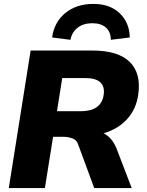

<svg xmlns="http://www.w3.org/2000/svg" viewBox="-20 -964 753 984"><path d="M25 0ZM25 0 137 -705H453Q587 -705 646 -645.5Q705 -586 688 -476Q677 -403 630.5 -352.5Q584 -302 511 -281Q555 -259 578 -201L655 0H463L380 -225Q373 -247 350.5 -255Q328 -263 302 -263H252L210 0ZM272 -394H394Q498 -394 511 -476Q525 -564 416 -564H299ZM341 -760 247 -772Q258 -851 315 -897.5Q372 -944 459 -944Q544 -944 594 -895.5Q644 -847 645 -772L548 -760Q548 -800 523 -822.5Q498 -845 453 -845Q408 -845 378.5 -822.5Q349 -800 341 -760Z"/></svg>

Font: Winston ExtraBold
Style: Italic
Weight: 800
Italic angle: -9°
Designer: Original fonts by Vernon Adams / Changes by Cristiano Sobral
Foundry: Original fonts by Vernon Adams / Changes by Cristiano Sobral
Version: Version 2.503;July 17, 2020;FontCreator 13.0.0.2655 64-bit